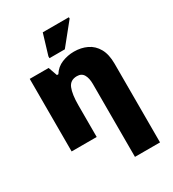

<svg xmlns="http://www.w3.org/2000/svg" viewBox="-237 -902 1139 1267"><g transform="rotate(-30 332.5 -268.0)"><path d="M410 240V-315Q410 -360 394.5 -386.5Q379 -413 344 -413Q293 -413 275 -369Q257 -325 257 -242V0H66V-553H210L234 -485H245Q271 -527 315.5 -545Q360 -563 408 -563Q462 -563 506 -542Q550 -521 575.5 -476Q601 -431 601 -360V240ZM247 -606V-620L294 -776H493V-766L364 -606Z"/></g></svg>

Font: Noto Sans Black
Style: Regular
Weight: 900
Designer: Monotype Design Team
Foundry: Monotype Imaging Inc.
Version: Version 2.007